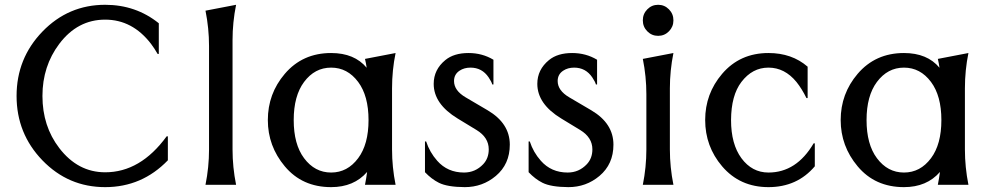

<svg xmlns="http://www.w3.org/2000/svg" viewBox="-20 -767 4123 797"><path d="M676.8 -201.2V-101.6Q569.3 9.8 416.5 9.8Q263.7 9.8 156.2 -101.3Q48.8 -212.4 48.8 -368.7Q48.8 -524.9 156.2 -636Q263.7 -747.1 416.5 -747.1Q543.9 -747.1 639.2 -670.4V-543H634.3Q622.1 -564.9 606.9 -585Q529.8 -685.5 416.5 -685.5Q301.8 -685.5 226.1 -585Q156.2 -492.2 156.2 -368.7Q156.2 -243.2 226.1 -152.3Q303.2 -51.8 416.5 -51.8Q563 -51.8 671.9 -201.2Z M833 0Q847.7 -73.2 847.7 -146.5V-576.2Q847.7 -649.4 833 -722.7L960 -747.1Q945.3 -673.8 945.3 -600.6V-146.5Q945.3 -73.2 960 0Z M1622.1 0H1495.1Q1500.5 -26.9 1503.9 -53.2Q1449.2 9.8 1354.5 9.8Q1234.4 9.8 1162.1 -76.7Q1091.8 -160.6 1091.8 -268.6Q1091.8 -377.9 1162.1 -460.4Q1235.8 -546.9 1354.5 -546.9Q1451.2 -546.9 1502 -485.8Q1499.5 -503.9 1495.1 -522.5L1622.1 -546.9Q1607.4 -475.6 1607.4 -400.4V-146.5Q1607.4 -73.2 1622.1 0ZM1466.8 -426.8Q1422.4 -486.3 1354.5 -486.3Q1286.6 -486.3 1242.2 -426.8Q1199.2 -369.1 1199.2 -268.6Q1199.2 -168 1242.2 -110.4Q1286.6 -50.8 1354.5 -50.8Q1422.4 -50.8 1466.8 -110.4Q1509.8 -168 1509.8 -268.6Q1509.8 -369.1 1466.8 -426.8Z M1744.1 -179.7H1749Q1763.7 -134.8 1794.9 -99.6Q1837.9 -50.8 1906.2 -50.8Q1953.1 -50.8 1985.8 -85.4Q2008.8 -109.9 2008.8 -147Q2008.8 -196.3 1958.5 -227.1L1879.9 -274.9Q1780.3 -335.4 1780.3 -418.9Q1780.3 -478 1828.6 -517.6Q1864.3 -546.9 1924.8 -546.9Q1981.9 -546.9 2028.3 -519V-416.5H2023.4Q2020.5 -427.7 2008.3 -445.8Q1981 -486.3 1933.1 -486.3Q1906.7 -486.3 1887.7 -473.6Q1864.7 -458.5 1864.7 -430.7Q1864.7 -391.1 1913.1 -362.8L2004.4 -309.1Q2096.2 -254.9 2096.2 -166.5Q2096.2 -85.4 2038.1 -36.6Q1982.9 9.8 1909.2 9.8Q1836.9 9.3 1801.8 -8.3Q1771.5 -23.4 1744.1 -52.2Z M2174.3 -179.7H2179.2Q2193.8 -134.8 2225.1 -99.6Q2268.1 -50.8 2336.4 -50.8Q2383.3 -50.8 2416 -85.4Q2439 -109.9 2439 -147Q2439 -196.3 2388.7 -227.1L2310.1 -274.9Q2210.4 -335.4 2210.4 -418.9Q2210.4 -478 2258.8 -517.6Q2294.4 -546.9 2355 -546.9Q2412.1 -546.9 2458.5 -519V-416.5H2453.6Q2450.7 -427.7 2438.5 -445.8Q2411.1 -486.3 2363.3 -486.3Q2336.9 -486.3 2317.9 -473.6Q2294.9 -458.5 2294.9 -430.7Q2294.9 -391.1 2343.3 -362.8L2434.6 -309.1Q2526.4 -254.9 2526.4 -166.5Q2526.4 -85.4 2468.3 -36.6Q2413.1 9.8 2339.4 9.8Q2267.1 9.3 2231.9 -8.3Q2201.7 -23.4 2174.3 -52.2Z M2648.4 0Q2663.1 -73.2 2663.1 -146.5V-376Q2663.1 -449.2 2648.4 -522.5L2775.4 -546.9Q2760.7 -473.6 2760.7 -400.4V-146.5Q2760.7 -73.2 2775.4 0ZM2667 -637Q2648.4 -655.8 2648.4 -682.6Q2648.4 -709.5 2667 -728.3Q2685.5 -747.1 2711.9 -747.1Q2738.3 -747.1 2756.8 -728.3Q2775.4 -709.5 2775.4 -682.6Q2775.4 -655.8 2756.8 -637Q2738.3 -618.2 2711.9 -618.2Q2685.5 -618.2 2667 -637Z M3362.3 -171.9V-76.7Q3289.1 9.8 3169.9 9.8Q3051.3 9.8 2977.5 -76.7Q2907.2 -159.2 2907.2 -269Q2907.2 -377.9 2977.5 -460.4Q3051.3 -546.9 3169.9 -546.9Q3267.1 -546.9 3332.5 -490.2V-359.9H3327.6Q3309.1 -397.9 3286.1 -426.8Q3237.3 -486.3 3169.9 -486.3Q3103 -486.3 3057.6 -426.8Q3015.1 -371.1 3014.6 -268.6Q3014.6 -168.9 3057.6 -110.4Q3101.6 -50.8 3169.9 -50.8Q3286.1 -50.8 3357.4 -171.9Z M4000 0H3873Q3878.4 -26.9 3881.8 -53.2Q3827.1 9.8 3732.4 9.8Q3612.3 9.8 3540 -76.7Q3469.7 -160.6 3469.7 -268.6Q3469.7 -377.9 3540 -460.4Q3613.8 -546.9 3732.4 -546.9Q3829.1 -546.9 3879.9 -485.8Q3877.4 -503.9 3873 -522.5L4000 -546.9Q3985.4 -475.6 3985.4 -400.4V-146.5Q3985.4 -73.2 4000 0ZM3844.7 -426.8Q3800.3 -486.3 3732.4 -486.3Q3664.6 -486.3 3620.1 -426.8Q3577.1 -369.1 3577.1 -268.6Q3577.1 -168 3620.1 -110.4Q3664.6 -50.8 3732.4 -50.8Q3800.3 -50.8 3844.7 -110.4Q3887.7 -168 3887.7 -268.6Q3887.7 -369.1 3844.7 -426.8Z"/></svg>

Font: Classica
Style: Book
Weight: 400
Version: Version 1.001